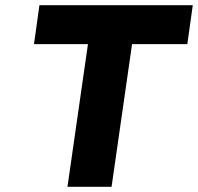

<svg xmlns="http://www.w3.org/2000/svg" viewBox="-20 -720 763 740"><path d="M240 0 319 -550H111L132 -700H723L702 -550H489L410 0Z"/></svg>

Font: Lexend
Style: Bold Italic
Weight: 700
Italic angle: -8.13011°
Designer: Bonnie Shaver-Troup, Thomas Jockin
Foundry: Lexend
Version: Version 1.007